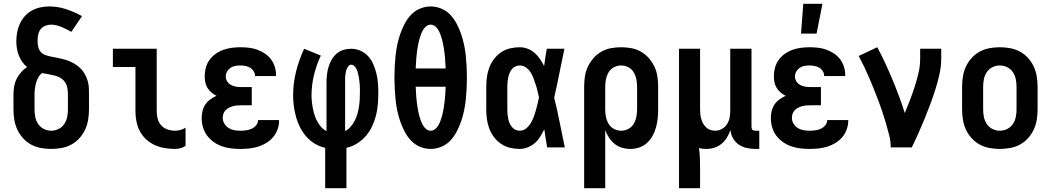

<svg xmlns="http://www.w3.org/2000/svg" viewBox="-20 -777 5540 1012"><path d="M250 8Q223 8 195.5 3Q168 -2 144 -15Q120 -28 101.5 -48.5Q83 -69 71.5 -93.5Q60 -118 55.5 -145.5Q51 -173 51 -200V-279Q51 -300 54.5 -321Q58 -342 67.5 -361Q77 -380 91 -396Q105 -412 123 -424Q108 -435 97 -451Q86 -467 79 -485Q72 -503 69 -522Q66 -541 66 -560Q66 -583 70.5 -607Q75 -631 85 -652.5Q95 -674 111 -692Q127 -710 148 -721.5Q169 -733 192.5 -738Q216 -743 239 -743Q285 -743 329 -728.5Q373 -714 412 -692L356 -609Q344 -616 331 -622.5Q318 -629 305 -634.5Q292 -640 278 -643.5Q264 -647 249 -647Q233 -647 218 -641Q203 -635 193.5 -622Q184 -609 181 -593Q178 -577 178 -561Q178 -546 181.5 -530Q185 -514 195.5 -502.5Q206 -491 221.5 -486Q237 -481 252.5 -478Q268 -475 283.5 -472Q299 -469 314.5 -465Q330 -461 344.5 -455Q359 -449 372.5 -441Q386 -433 398 -422.5Q410 -412 419 -399Q428 -386 434.5 -371.5Q441 -357 444.5 -341.5Q448 -326 448.5 -310.5Q449 -295 449 -279V-200Q449 -173 444.5 -145.5Q440 -118 428.5 -93.5Q417 -69 398.5 -48.5Q380 -28 356 -15Q332 -2 304.5 3Q277 8 250 8ZM250 -88Q270 -88 288.5 -97Q307 -106 318.5 -123Q330 -140 334 -160Q338 -180 338 -200V-279Q338 -296 335 -313Q332 -330 322.5 -344Q313 -358 298.5 -366.5Q284 -375 267.5 -379Q251 -383 234.5 -386Q218 -389 201 -392Q189 -382 181.5 -368.5Q174 -355 170 -340Q166 -325 164 -309.5Q162 -294 162 -279V-200Q162 -180 166 -160Q170 -140 181.5 -123Q193 -106 211.5 -97Q230 -88 250 -88Z M903 8Q876 8 848.5 3.5Q821 -1 796.5 -12Q772 -23 751.5 -41.5Q731 -60 718 -84Q705 -108 699.5 -135Q694 -162 694 -189V-424H575V-520H806V-189Q806 -169 811.5 -149.5Q817 -130 830.5 -115.5Q844 -101 863.5 -94.5Q883 -88 903 -88Q917 -88 931.5 -92Q946 -96 958 -104V-8Q946 0 931.5 4Q917 8 903 8Z M1247 8Q1222 8 1197.5 5Q1173 2 1150 -6Q1127 -14 1106.5 -28.5Q1086 -43 1071.5 -62.5Q1057 -82 1050 -106Q1043 -130 1043 -155Q1043 -174 1047.5 -192.5Q1052 -211 1062.5 -226.5Q1073 -242 1088.5 -253Q1104 -264 1121 -272Q1107 -279 1094.5 -289.5Q1082 -300 1073.5 -314Q1065 -328 1062 -343.5Q1059 -359 1059 -376Q1059 -398 1065 -420.5Q1071 -443 1084.5 -461.5Q1098 -480 1117 -493.5Q1136 -507 1157.5 -514.5Q1179 -522 1201.5 -525Q1224 -528 1247 -528Q1269 -528 1291.5 -525.5Q1314 -523 1335 -515.5Q1356 -508 1375 -495.5Q1394 -483 1407.5 -465.5Q1421 -448 1428 -426Q1435 -404 1435 -382V-376H1324V-378Q1324 -391 1316.5 -402.5Q1309 -414 1297.5 -420.5Q1286 -427 1273 -429.5Q1260 -432 1247 -432Q1233 -432 1219.5 -429.5Q1206 -427 1195 -419.5Q1184 -412 1177 -400Q1170 -388 1170 -374Q1170 -360 1177.5 -348Q1185 -336 1197 -329.5Q1209 -323 1222.5 -320.5Q1236 -318 1250 -318H1307V-222H1250Q1239 -222 1228 -221Q1217 -220 1206.5 -217Q1196 -214 1186.5 -209Q1177 -204 1169 -196Q1161 -188 1157.5 -177.5Q1154 -167 1154 -156Q1154 -140 1162.5 -125.5Q1171 -111 1184.5 -102.5Q1198 -94 1214.5 -91Q1231 -88 1247 -88Q1262 -88 1277 -90Q1292 -92 1305.5 -98Q1319 -104 1329.5 -116Q1340 -128 1340 -143V-144H1451V-140Q1451 -117 1442.5 -94Q1434 -71 1419 -53.5Q1404 -36 1383.5 -23.5Q1363 -11 1340.5 -4Q1318 3 1294.5 5.5Q1271 8 1247 8Z M1694 215V2Q1666 -4 1640.5 -19Q1615 -34 1595.5 -56Q1576 -78 1562.5 -104Q1549 -130 1541 -158.5Q1533 -187 1529 -216Q1525 -245 1525 -274Q1525 -338 1540.5 -400Q1556 -462 1583 -520L1671 -484Q1648 -435 1635 -382Q1622 -329 1622 -274Q1622 -257 1624 -239Q1626 -221 1629.5 -203.5Q1633 -186 1638.5 -169Q1644 -152 1652.5 -136.5Q1661 -121 1673 -107.5Q1685 -94 1701 -86V-343Q1701 -364 1703.5 -384.5Q1706 -405 1712 -425Q1718 -445 1728.5 -463Q1739 -481 1754.5 -494.5Q1770 -508 1790 -514Q1810 -520 1831 -520Q1857 -520 1880.5 -509.5Q1904 -499 1921 -480Q1938 -461 1948 -437.5Q1958 -414 1964 -389.5Q1970 -365 1972 -339.5Q1974 -314 1974 -289Q1974 -258 1971.5 -227.5Q1969 -197 1961.5 -167.5Q1954 -138 1941 -110.5Q1928 -83 1908 -60Q1888 -37 1861.5 -20.5Q1835 -4 1806 2V215ZM1799 -86Q1816 -95 1828.5 -109.5Q1841 -124 1850 -141.5Q1859 -159 1864 -177Q1869 -195 1872 -214Q1875 -233 1876 -252.5Q1877 -272 1877 -291Q1877 -301 1877 -311Q1877 -321 1876 -331.5Q1875 -342 1874 -352Q1873 -362 1871 -372Q1869 -382 1866.5 -392Q1864 -402 1860 -411Q1856 -420 1848.5 -428Q1841 -436 1831 -436Q1822 -436 1816.5 -428.5Q1811 -421 1807.5 -413Q1804 -405 1802.5 -396Q1801 -387 1800 -378.5Q1799 -370 1799 -361Q1799 -352 1799 -343Z M2250 8Q2221 8 2193.5 -3.5Q2166 -15 2146 -36.5Q2126 -58 2112.5 -84Q2099 -110 2089.5 -137.5Q2080 -165 2074 -193.5Q2068 -222 2065 -251Q2062 -280 2060.5 -309Q2059 -338 2059 -367Q2059 -397 2060.5 -426Q2062 -455 2065 -484Q2068 -513 2074 -541.5Q2080 -570 2089.5 -597.5Q2099 -625 2112.5 -651Q2126 -677 2146 -698.5Q2166 -720 2193.5 -731.5Q2221 -743 2250 -743Q2279 -743 2306.5 -731.5Q2334 -720 2354 -698.5Q2374 -677 2387.5 -651Q2401 -625 2410.5 -597.5Q2420 -570 2426 -541.5Q2432 -513 2435 -484Q2438 -455 2439.5 -426Q2441 -397 2441 -368Q2441 -338 2439.5 -309Q2438 -280 2435 -251Q2432 -222 2426 -193.5Q2420 -165 2410.5 -137.5Q2401 -110 2387.5 -84Q2374 -58 2354 -36.5Q2334 -15 2306.5 -3.5Q2279 8 2250 8ZM2329 -416Q2328 -429 2327.5 -442Q2327 -455 2326 -467.5Q2325 -480 2323.5 -493Q2322 -506 2320 -519Q2318 -532 2315.5 -545Q2313 -558 2309.5 -570.5Q2306 -583 2301.5 -595Q2297 -607 2290.5 -618.5Q2284 -630 2273.5 -638.5Q2263 -647 2250 -647Q2237 -647 2226.5 -638.5Q2216 -630 2209.5 -618.5Q2203 -607 2198.5 -595Q2194 -583 2190.5 -570.5Q2187 -558 2184.5 -545Q2182 -532 2180 -519Q2178 -506 2176.5 -493Q2175 -480 2174 -467.5Q2173 -455 2172.5 -442Q2172 -429 2171 -416ZM2250 -88Q2263 -88 2273.5 -96.5Q2284 -105 2290.5 -116.5Q2297 -128 2301.5 -140Q2306 -152 2309.5 -164.5Q2313 -177 2315.5 -190Q2318 -203 2320 -216Q2322 -229 2323.5 -242Q2325 -255 2326 -267.5Q2327 -280 2327.5 -293Q2328 -306 2329 -320H2171Q2172 -306 2172.5 -293Q2173 -280 2174 -267.5Q2175 -255 2176.5 -242Q2178 -229 2180 -216Q2182 -203 2184.5 -190Q2187 -177 2190.5 -164.5Q2194 -152 2198.5 -140Q2203 -128 2209.5 -116.5Q2216 -105 2226.5 -96.5Q2237 -88 2250 -88Z M2719 8Q2694 8 2668.5 2Q2643 -4 2621.5 -18.5Q2600 -33 2584 -54Q2568 -75 2559 -99Q2550 -123 2546.5 -148.5Q2543 -174 2543 -200V-320Q2543 -346 2546.5 -371.5Q2550 -397 2559 -421Q2568 -445 2584 -466Q2600 -487 2621.5 -501.5Q2643 -516 2668.5 -522Q2694 -528 2719 -528Q2741 -528 2761.5 -520Q2782 -512 2798 -498Q2814 -484 2826 -466Q2838 -448 2848 -429Q2851 -452 2854.5 -474.5Q2858 -497 2862 -520H2955Q2941 -456 2928.5 -391.5Q2916 -327 2901 -263Q2917 -198 2930 -132Q2943 -66 2957 0H2864Q2860 -24 2856 -48Q2852 -72 2849 -95Q2839 -76 2827.5 -57Q2816 -38 2799.5 -23.5Q2783 -9 2762 -0.5Q2741 8 2719 8ZM2719 -88Q2738 -88 2752.5 -99.5Q2767 -111 2776.5 -126.5Q2786 -142 2792.5 -159Q2799 -176 2804 -193.5Q2809 -211 2813 -228.5Q2817 -246 2821 -263Q2817 -281 2813 -298Q2809 -315 2803.5 -331.5Q2798 -348 2792 -364.5Q2786 -381 2776.5 -396Q2767 -411 2752 -421.5Q2737 -432 2719 -432Q2707 -432 2696 -426.5Q2685 -421 2677.5 -411.5Q2670 -402 2665.5 -391Q2661 -380 2658.5 -368Q2656 -356 2655 -344Q2654 -332 2654 -320V-200Q2654 -188 2655 -176Q2656 -164 2658.5 -152Q2661 -140 2665.5 -129Q2670 -118 2677.5 -108.5Q2685 -99 2696 -93.5Q2707 -88 2719 -88Z M3059 215V-320Q3059 -347 3063 -374Q3067 -401 3078.5 -425.5Q3090 -450 3108 -470.5Q3126 -491 3149.5 -504.5Q3173 -518 3200 -523Q3227 -528 3254 -528Q3281 -528 3308 -523Q3335 -518 3358.5 -504.5Q3382 -491 3400 -470.5Q3418 -450 3429.5 -425.5Q3441 -401 3445 -374Q3449 -347 3449 -320V-200Q3449 -176 3446.5 -152Q3444 -128 3437.5 -105Q3431 -82 3419.5 -61Q3408 -40 3390 -23.5Q3372 -7 3349 0.5Q3326 8 3302 8Q3280 8 3258 1.5Q3236 -5 3219 -19Q3202 -33 3190 -51.5Q3178 -70 3170 -91V215ZM3254 -88Q3274 -88 3292 -97.5Q3310 -107 3320 -124Q3330 -141 3334 -160.5Q3338 -180 3338 -200V-320Q3338 -340 3334 -359.5Q3330 -379 3320 -396Q3310 -413 3292 -422.5Q3274 -432 3254 -432Q3234 -432 3216 -422.5Q3198 -413 3188 -396Q3178 -379 3174 -359.5Q3170 -340 3170 -320V-200Q3170 -180 3174 -160.5Q3178 -141 3188 -124Q3198 -107 3216 -97.5Q3234 -88 3254 -88Z M3559 215V-520H3670V-200Q3670 -187 3671.5 -174Q3673 -161 3676.5 -148.5Q3680 -136 3686.5 -125Q3693 -114 3702.5 -105Q3712 -96 3724.5 -92Q3737 -88 3750 -88Q3769 -88 3785.5 -97.5Q3802 -107 3812 -122.5Q3822 -138 3825.5 -156.5Q3829 -175 3829 -194V-520H3941V-109Q3941 -104 3942 -100Q3943 -96 3946 -93Q3949 -90 3953 -89Q3957 -88 3962 -88H3982V8H3962Q3939 8 3916 3Q3893 -2 3874 -15Q3855 -28 3843.5 -48.5Q3832 -69 3830 -92Q3823 -71 3811.5 -52Q3800 -33 3783 -19Q3766 -5 3745 1.5Q3724 8 3702 8Q3693 8 3683.5 7Q3674 6 3664 3Q3668 29 3669 55Q3670 81 3670 107V215Z M4247 8Q4222 8 4197.5 5Q4173 2 4150 -6Q4127 -14 4106.5 -28.5Q4086 -43 4071.5 -62.5Q4057 -82 4050 -106Q4043 -130 4043 -155Q4043 -174 4047.5 -192.5Q4052 -211 4062.5 -226.5Q4073 -242 4088.5 -253Q4104 -264 4121 -272Q4107 -279 4094.5 -289.5Q4082 -300 4073.5 -314Q4065 -328 4062 -343.5Q4059 -359 4059 -376Q4059 -398 4065 -420.5Q4071 -443 4084.5 -461.5Q4098 -480 4117 -493.5Q4136 -507 4157.5 -514.5Q4179 -522 4201.5 -525Q4224 -528 4247 -528Q4269 -528 4291.5 -525.5Q4314 -523 4335 -515.5Q4356 -508 4375 -495.5Q4394 -483 4407.5 -465.5Q4421 -448 4428 -426Q4435 -404 4435 -382V-376H4324V-378Q4324 -391 4316.5 -402.5Q4309 -414 4297.5 -420.5Q4286 -427 4273 -429.5Q4260 -432 4247 -432Q4233 -432 4219.5 -429.5Q4206 -427 4195 -419.5Q4184 -412 4177 -400Q4170 -388 4170 -374Q4170 -360 4177.5 -348Q4185 -336 4197 -329.5Q4209 -323 4222.5 -320.5Q4236 -318 4250 -318H4307V-222H4250Q4239 -222 4228 -221Q4217 -220 4206.5 -217Q4196 -214 4186.5 -209Q4177 -204 4169 -196Q4161 -188 4157.5 -177.5Q4154 -167 4154 -156Q4154 -140 4162.5 -125.5Q4171 -111 4184.5 -102.5Q4198 -94 4214.5 -91Q4231 -88 4247 -88Q4262 -88 4277 -90Q4292 -92 4305.5 -98Q4319 -104 4329.5 -116Q4340 -128 4340 -143V-144H4451V-140Q4451 -117 4442.5 -94Q4434 -71 4419 -53.5Q4404 -36 4383.5 -23.5Q4363 -11 4340.5 -4Q4318 3 4294.5 5.5Q4271 8 4247 8ZM4202 -600 4214 -757H4315L4284 -600Z M4675 0Q4675 -32 4667 -63.5Q4659 -95 4650 -126Q4641 -157 4631 -187Q4621 -217 4609.5 -247.5Q4598 -278 4586 -307.5Q4574 -337 4561.5 -366.5Q4549 -396 4535 -425Q4521 -454 4506 -482L4604 -528Q4626 -487 4646 -444Q4666 -401 4684 -357.5Q4702 -314 4718.5 -270Q4735 -226 4749 -181Q4763 -215 4776.5 -250Q4790 -285 4801.5 -321Q4813 -357 4821.5 -393.5Q4830 -430 4830 -468V-520H4941V-468Q4941 -427 4932 -386.5Q4923 -346 4910.5 -306.5Q4898 -267 4883.5 -228Q4869 -189 4853.5 -151Q4838 -113 4821 -75Q4804 -37 4786 0Z M5250 8Q5223 8 5195.5 3Q5168 -2 5144 -15Q5120 -28 5101.5 -48.5Q5083 -69 5071.5 -93.5Q5060 -118 5055.5 -145.5Q5051 -173 5051 -200V-320Q5051 -347 5055.5 -374.5Q5060 -402 5071.5 -426.5Q5083 -451 5101.5 -471.5Q5120 -492 5144 -505Q5168 -518 5195.5 -523Q5223 -528 5250 -528Q5277 -528 5304.5 -523Q5332 -518 5356 -505Q5380 -492 5398.5 -471.5Q5417 -451 5428.5 -426.5Q5440 -402 5444.5 -374.5Q5449 -347 5449 -320V-200Q5449 -173 5444.5 -145.5Q5440 -118 5428.5 -93.5Q5417 -69 5398.5 -48.5Q5380 -28 5356 -15Q5332 -2 5304.5 3Q5277 8 5250 8ZM5250 -88Q5270 -88 5288.5 -97Q5307 -106 5318.5 -123Q5330 -140 5334 -160Q5338 -180 5338 -200V-320Q5338 -340 5334 -360Q5330 -380 5318.5 -397Q5307 -414 5288.5 -423Q5270 -432 5250 -432Q5230 -432 5211.5 -423Q5193 -414 5181.5 -397Q5170 -380 5166 -360Q5162 -340 5162 -320V-200Q5162 -180 5166 -160Q5170 -140 5181.5 -123Q5193 -106 5211.5 -97Q5230 -88 5250 -88Z"/></svg>

Font: Iosevka
Style: Bold
Weight: 700
Monospace: yes
Designer: Belleve Invis
Foundry: Belleve Invis
Version: Version 32.5.0; ttfautohint (v1.8.4)